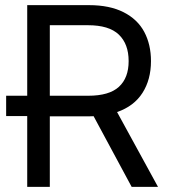

<svg xmlns="http://www.w3.org/2000/svg" viewBox="-20 -727 657 747"><path d="M85.9 -275.4H3.9V-354.5H85.9V-707H326.2Q406.7 -707 460.9 -679.4Q515.1 -651.9 541.3 -602.8Q567.4 -553.7 567.4 -489.3Q567.4 -417.5 534.4 -365.7Q501.5 -314 435.5 -291L594.7 0H492.2L344.2 -274.9L327.1 -274.4H173.8V0H85.9ZM323.2 -354.5Q404.8 -354.5 442.6 -389.2Q480.5 -423.8 480.5 -489.3Q480.5 -555.7 442.4 -592.3Q404.3 -628.9 322.3 -628.9H173.8V-354.5Z"/></svg>

Font: Pretendard
Style: Regular
Weight: 400
Designer: Base glyphs from Inter by Rasmus Andersson; Hangeul glyphs from Noto Sans CJK(Source Han Sans) by Jang Soo-young and Kan
Foundry: Kil Hyung-jin
Version: Version 1.309